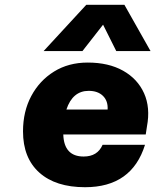

<svg xmlns="http://www.w3.org/2000/svg" viewBox="-20 -772 648 801"><path d="M340 -752H499L608 -559H465L410 -669L324 -559H162ZM76 -224Q76 -307 110.5 -371.5Q145 -436 205.5 -473.5Q266 -511 346 -511Q433 -511 493.5 -477Q554 -443 581 -383Q608 -323 593 -244L588 -211H244Q247 -119 329 -119Q387 -119 408 -168H585Q530 9 335 9Q212 9 144 -52Q76 -113 76 -224ZM350 -393Q283 -393 257 -315H429Q431 -351 409.5 -372Q388 -393 350 -393Z"/></svg>

Font: Overused Grotesk ExtraBold
Style: Italic
Weight: 800
Italic angle: -10°
Version: Version 0.003